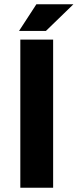

<svg xmlns="http://www.w3.org/2000/svg" viewBox="-20 -887 367 907"><path d="M76 0V-700H231V0ZM70 -741 152 -867H327L197 -741Z"/></svg>

Font: REM Medium SemiBold
Style: Regular
Weight: 600
Version: Version 1.005;gftools[0.9.28]